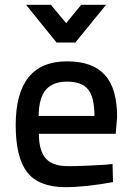

<svg xmlns="http://www.w3.org/2000/svg" viewBox="-20 -764 547 795"><path d="M262 -76Q296 -76 342 -78Q388 -80 417 -82L446 -85L448 -10Q334 11 249 11Q139 10 92 -51.5Q45 -113 45 -246Q45 -510 258 -510Q363 -510 414 -454Q465 -398 465 -279L459 -210H141Q141 -141 169 -108.5Q197 -76 262 -76ZM140 -284H371Q371 -361 345 -393.5Q319 -426 258 -426Q199 -426 170 -392.5Q141 -359 140 -284ZM214 -588 88 -744H191L254 -668L316 -744H419L292 -588Z"/></svg>

Font: TitilliumText22L Lt
Style: Medium
Weight: 500
Designer: Campivisivi
Foundry: Campivisivi
Version: 1.000